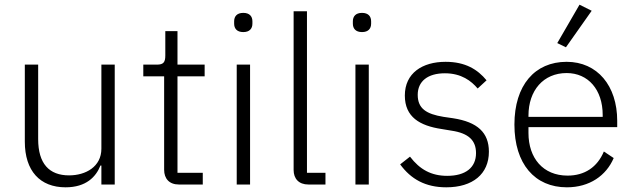

<svg xmlns="http://www.w3.org/2000/svg" viewBox="-20 -788 2708 820"><path d="M413 0H470V-512H413V-153C413 -76 346 -39 275 -39C190 -39 143 -89 143 -194V-512H86V-183C86 -58 151 12 260 12C348 12 390 -33 409 -81H413Z M846 0V-50H738V-462H854V-512H738V-655H686V-551C686 -522 678 -512 650 -512H592V-462H681V-63C681 -25 703 0 744 0Z M1019 -651C1046 -651 1058 -666 1058 -687V-697C1058 -718 1046 -733 1019 -733C992 -733 980 -718 980 -697V-687C980 -666 992 -651 1019 -651ZM991 0H1048V-512H991Z M1370 0V-50H1291V-740H1234V-62C1234 -25 1256 0 1297 0Z M1526 -651C1553 -651 1565 -666 1565 -687V-697C1565 -718 1553 -733 1526 -733C1499 -733 1487 -718 1487 -697V-687C1487 -666 1499 -651 1526 -651ZM1498 0H1555V-512H1498Z M1886 12C1999 12 2068 -45 2068 -140C2068 -222 2019 -267 1915 -283L1874 -289C1801 -301 1764 -324 1764 -383C1764 -441 1807 -475 1880 -475C1951 -475 1993 -442 2020 -410L2058 -445C2020 -491 1968 -524 1883 -524C1784 -524 1709 -476 1709 -380C1709 -288 1773 -251 1866 -237L1908 -230C1982 -219 2013 -188 2013 -134C2013 -72 1968 -37 1890 -37C1822 -37 1773 -64 1731 -119L1689 -86C1735 -23 1797 12 1886 12Z M2507 -742 2455 -768 2360 -604 2397 -586ZM2401 12C2498 12 2569 -38 2601 -113L2559 -141C2531 -74 2477 -38 2404 -38C2299 -38 2237 -113 2237 -220V-245H2616V-272C2616 -422 2531 -524 2400 -524C2264 -524 2177 -424 2177 -256C2177 -88 2264 12 2401 12ZM2400 -476C2492 -476 2554 -405 2554 -297V-289H2237V-294C2237 -402 2301 -476 2400 -476Z"/></svg>

Font: IBM Plex Devanagari Light
Style: Regular
Weight: 300
Designer: Mike Abbink, Paul van der Laan, Pieter van Rosmalen, Erin McLaughlin
Foundry: Bold Monday
Version: Version 1.0